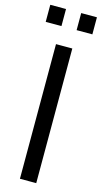

<svg xmlns="http://www.w3.org/2000/svg" viewBox="-138 -937 519 978"><g transform="rotate(15 121.0 -448.0)"><path d="M78 0V-710H164V0ZM161 -806V-896H244V-806ZM-2 -806V-896H81V-806Z"/></g></svg>

Font: Special Gothic
Style: Regular
Weight: 400
Designer: Alistair McCready
Foundry: Monolith
Version: Version 1.010; ttfautohint (v1.8.4.7-5d5b)